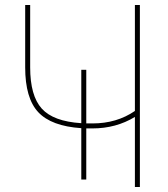

<svg xmlns="http://www.w3.org/2000/svg" viewBox="-20 -750 672 770"><path d="M306 -236Q186 -244 133.5 -300Q81 -356 81 -480V-730H101V-480Q101 -366 147.5 -314.5Q194 -263 306 -256V-470H326V-255H351Q448 -255 521 -305V-730H541V0H521V-281Q445 -235 351 -235H326V-30H306Z"/></svg>

Font: M PLUS 1p Thin
Style: Regular
Weight: 250
Version: Version 1.062